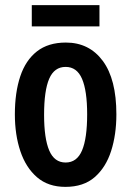

<svg xmlns="http://www.w3.org/2000/svg" viewBox="-20 -719 512 749"><path d="M434 -273Q434 -194 413.5 -130Q393 -66 349.5 -28Q306 10 235 10Q168 10 124.5 -27.5Q81 -65 59.5 -129Q38 -193 38 -273Q38 -358 59 -421Q80 -484 124 -518.5Q168 -553 237 -553Q328 -553 381 -481.5Q434 -410 434 -273ZM152 -271Q152 -179 172 -132Q192 -85 236 -85Q280 -85 300 -132Q320 -179 320 -273Q320 -365 300 -411.5Q280 -458 236 -458Q192 -458 172 -412Q152 -366 152 -271ZM368 -699V-616H104V-699Z"/></svg>

Font: Noto Sans ExtraCondensed SemiBold
Style: Regular
Weight: 600
Width: 2
Designer: Monotype Design Team
Foundry: Monotype Imaging Inc.
Version: Version 2.013; ttfautohint (v1.8.4.7-5d5b)